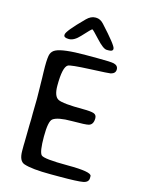

<svg xmlns="http://www.w3.org/2000/svg" viewBox="-131 -983 803 1053"><g transform="rotate(15 270.5 -457.0)"><path d="M393.1 -748.5H382.3Q362.8 -748.5 322.3 -792.7Q281.7 -836.9 277.6 -836.9Q273.4 -836.9 227.5 -786.6Q195.8 -752 166.7 -752Q137.7 -752 137.7 -766.6V-769.5Q137.7 -789.6 228.5 -880.4Q252 -903.8 277.3 -903.8H281.2Q305.2 -903.8 325.2 -881.8Q417 -781.7 417 -764.6V-761.7Q417 -748.5 393.1 -748.5ZM278.8 -691.4H345.7Q422.4 -691.4 439.5 -687Q463.9 -680.7 463.9 -658.4Q463.9 -636.2 437.5 -629.4Q430.2 -627.4 321.3 -622.6Q212.4 -617.7 198.7 -609.9Q171.9 -594.7 171.9 -489.3Q171.9 -428.7 199.2 -414.8Q226.6 -400.9 341.3 -400.9Q384.3 -400.9 401.9 -395.3Q419.4 -389.6 419.4 -369.6Q419.4 -334 394.5 -326.7Q378.4 -321.8 298.8 -321.8Q219.2 -321.8 192.9 -302.2Q172.9 -287.6 172.9 -200.4Q172.9 -113.3 188.5 -97.2Q204.1 -81.1 340.1 -81.1Q476.1 -81.1 476.1 -56.6V-45.9Q476.1 -21.5 445.8 -15.6Q415.5 -9.8 313.5 -9.8H263.2Q154.3 -9.8 109.4 -25.4Q78.1 -36.1 78.1 -94.2V-125.5L78.6 -142.1L79.6 -208.5Q80.1 -225.1 80.1 -241.7L81.1 -274.4V-307.1L82.5 -390.6L81.5 -457L81.1 -473.6Q80.6 -490.2 80.6 -506.8L79.6 -540L79.1 -572.8Q79.1 -627.9 85.9 -645.3Q92.8 -662.6 110.4 -671.4Q150.4 -691.4 278.8 -691.4Z"/></g></svg>

Font: Averia Sans Libre Light
Style: Regular
Weight: 300
Version: Version 1.002